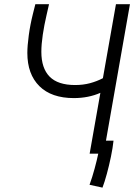

<svg xmlns="http://www.w3.org/2000/svg" viewBox="-20 -713 626 891"><path d="M455.6 157.7 395.5 144.5Q408.2 109.9 418.9 70.1Q429.7 30.3 436 0H396L445.8 -282.2Q390.1 -257.8 322.8 -257.8Q218.8 -257.8 162.8 -313.2Q106.9 -368.7 106.9 -467.3Q106.9 -500 113.5 -549.1Q120.1 -598.1 132.8 -648.9L144 -693.4H207.5L195.8 -642.1Q185.1 -596.2 178.5 -551.8Q171.9 -507.3 171.9 -472.2Q171.9 -396.5 210.2 -357.4Q248.5 -318.4 328.6 -318.4Q365.7 -318.4 397.5 -326.9Q429.2 -335.4 457.5 -350.1L518.1 -693.4H583L471.7 -60.1H506.8Q503.4 -27.3 494.9 13.9Q486.3 55.2 475.8 93.8Q465.3 132.3 455.6 157.7Z"/></svg>

Font: Cascadia Code PL Light
Style: Italic
Weight: 300
Italic angle: -10°
Monospace: yes
Designer: Aaron Bell
Foundry: Saja Typeworks
Version: Version 2404.023; ttfautohint (v1.8.4)